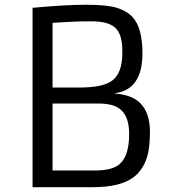

<svg xmlns="http://www.w3.org/2000/svg" viewBox="-20 -777 706 797"><path d="M571.3 -555.7Q571.3 -405.3 457.5 -390.1V-388.7Q527.8 -383.3 562.5 -348.6Q602.5 -307.6 602.5 -229.7Q602.5 -151.9 584.7 -108.9Q566.9 -65.9 535.2 -42Q481 0 364.7 0H115.2V-744.6Q250.5 -757.3 338.4 -757.3Q426.3 -757.3 467.3 -743.9Q508.3 -730.5 531.2 -705.1Q571.3 -660.6 571.3 -555.7ZM308.1 -413.6Q406.2 -413.6 444.3 -441.4Q487.8 -472.7 487.8 -557.6V-567.9Q487.8 -633.3 459 -661.1Q430.2 -688.5 360.8 -688.5Q302.7 -688.5 262.2 -686L198.2 -682.1V-413.6ZM375 -69.3Q446.8 -69.3 477.5 -96.7Q516.1 -131.3 516.1 -220.7Q516.1 -324.2 440.4 -341.8Q417.5 -347.2 390.6 -347.2H198.2V-69.3Z"/></svg>

Font: Armata
Style: Regular
Weight: 400
Designer: Viktoriya Grabowska
Foundry: Viktoriya Grabowska
Version: Version 1.003